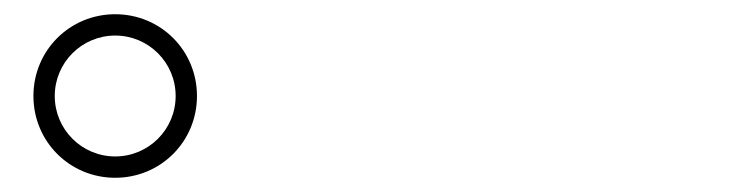

<svg xmlns="http://www.w3.org/2000/svg" viewBox="-20 -862 1040 270"><path d="M27 -727C27 -663 78 -612 142 -612C206 -612 257 -663 257 -727C257 -791 206 -842 142 -842C78 -842 27 -791 27 -727ZM57 -727C57 -774 95 -812 142 -812C189 -812 227 -774 227 -727C227 -680 189 -642 142 -642C95 -642 57 -680 57 -727Z"/></svg>

Font: Noto Serif CJK HK ExtraLight
Style: Regular
Weight: 200
Designer: Ryoko NISHIZUKA 西塚涼子 (kana & ideographs); Frank Grießhammer (Latin, Greek & Cyrillic); Wenlong ZHANG 张文龙 (bopomofo); San
Foundry: Adobe
Version: Version 2.001;hotconv 1.1.0;makeotfexe 2.6.0